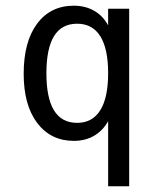

<svg xmlns="http://www.w3.org/2000/svg" viewBox="-20 -483 540 677"><path d="M143.6 -224.6Q143.6 -137.7 170.4 -93.8Q197.3 -49.8 252 -49.8Q305.7 -49.8 333.5 -94.2Q361.3 -138.7 361.3 -224.6Q361.3 -311.5 333.5 -355.5Q305.7 -399.4 252 -399.4Q197.3 -399.4 170.4 -355.5Q143.6 -311.5 143.6 -224.6ZM361.3 -55.7Q342.8 -22.5 312 -4.4Q281.2 13.7 240.2 13.7Q159.2 13.7 111.3 -49.3Q63.5 -112.3 63.5 -222.7Q63.5 -335.9 110.8 -399.4Q158.2 -462.9 240.2 -462.9Q280.3 -462.9 311.5 -445.3Q342.8 -427.7 361.3 -393.6V-452.1H435.5V173.8H361.3Z"/></svg>

Font: BabelStone Flags PUA
Style: Regular
Weight: 400
Designer: Andrew West
Foundry: BabelStone
Version: Version 4.12